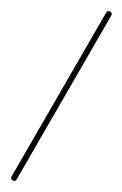

<svg xmlns="http://www.w3.org/2000/svg" viewBox="-159 -526 333 522"><g transform="rotate(30 8.0 -265.0)"><path d="M0 -8H16V-522H0ZM8 -16Q4 -16 2 -14Q0 -12 0 -8Q0 -4 2 -2Q4 0 8 0Q12 0 14 -2Q16 -4 16 -8Q16 -12 14 -14Q12 -16 8 -16ZM8 -530Q4 -530 2 -528Q0 -526 0 -522Q0 -518 2 -516Q4 -514 8 -514Q12 -514 14 -516Q16 -518 16 -522Q16 -526 14 -528Q12 -530 8 -530Z"/></g></svg>

Font: Wavefont ExtraLight
Style: Regular
Weight: 250
Version: Version 3.004;gftools[0.9.33]